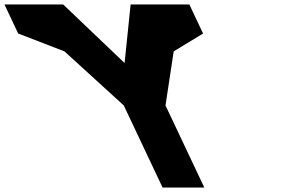

<svg xmlns="http://www.w3.org/2000/svg" viewBox="-337 -845 1336 865"><path d="M516 -825H477.5H251.5L224.3 -561L-52.5 -825H-278.5H-317L-255.1 -694L-46.5 -613.5L220.6 -370L395.5 0H583.5L408.6 -370L445.5 -613.5L577.9 -694Z"/></svg>

Font: Hussar
Style: BdOpOblFive
Weight: 700
Foundry: Cannot Into Space Fonts
Version: Version 2.00